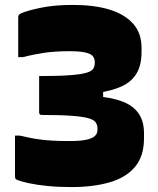

<svg xmlns="http://www.w3.org/2000/svg" viewBox="-20 -740 640 780"><path d="M275 -720Q363 -720 425 -701Q487 -682 521 -643.5Q555 -605 555 -546V-528Q555 -476 535 -442Q515 -408 474 -389Q433 -370 370 -362L399 -394V-319L370 -349Q436 -344 479 -327Q522 -310 543.5 -278.5Q565 -247 565 -199V-178Q565 -105 528 -61.5Q491 -18 424.5 1Q358 20 269 20Q217 20 172.5 15.5Q128 11 96 4Q64 -3 48 -10Q44 -12 42.5 -15Q41 -18 41 -25Q41 -28 41 -44.5Q41 -61 41 -84Q41 -107 41 -130Q41 -153 41 -169.5Q41 -186 41 -189H61Q94 -181 124 -176Q154 -171 187.5 -169Q221 -167 262 -167Q307 -167 331.5 -172.5Q356 -178 366 -188Q376 -198 376 -212V-218Q376 -232 369 -242.5Q362 -253 340 -259.5Q318 -266 272.5 -269.5Q227 -273 150 -273Q144 -273 141.5 -275.5Q139 -278 139 -284Q139 -288 139 -309.5Q139 -331 139 -357.5Q139 -384 139 -405.5Q139 -427 139 -431Q218 -431 264 -434.5Q310 -438 331.5 -444.5Q353 -451 359 -461Q365 -471 365 -485V-488Q365 -503 356.5 -512.5Q348 -522 325.5 -527Q303 -532 262 -532Q204 -532 160 -525.5Q116 -519 74 -508H54Q54 -511 54 -527Q54 -543 54 -565.5Q54 -588 54 -610.5Q54 -633 54 -649Q54 -665 54 -668Q54 -675 56 -678.5Q58 -682 64 -685Q87 -696 143.5 -708Q200 -720 275 -720Z"/></svg>

Font: Recursive Monospace Black
Style: Regular
Weight: 900
Version: Version 1.047